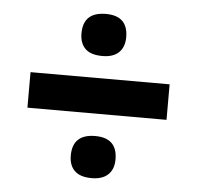

<svg xmlns="http://www.w3.org/2000/svg" viewBox="-45 -627 659 643"><g transform="rotate(5 285.0 -306.0)"><path d="M51.2 -245.8V-365.2H518.8V-245.8ZM209.8 -98.8Q209.8 -171 286 -171Q360.2 -171 360.2 -98.8Q360.2 -66 341.2 -47.8Q322.2 -29.5 286 -29.5Q247 -29.5 228.4 -47.8Q209.8 -66 209.8 -98.8ZM209.8 -509.5Q209.8 -581.5 286 -581.5Q360.2 -581.5 360.2 -509.5Q360.2 -476.5 341.2 -458.2Q322.2 -440 286 -440Q247 -440 228.4 -458.2Q209.8 -476.5 209.8 -509.5Z"/></g></svg>

Font: Haskoy
Style: Regular
Weight: 400
Designer: Ertekin Erdin
Foundry: Ertekin Erdin
Version: Version 1.500